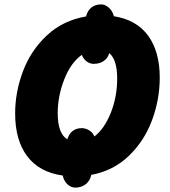

<svg xmlns="http://www.w3.org/2000/svg" viewBox="-20 -794 773 875"><path d="M266 6Q159 -9 104 -82Q49 -155 49 -277Q49 -375 85 -470Q121 -565 194 -633Q267 -701 372 -719Q379 -746 397 -760Q415 -774 441 -774Q459 -774 476 -759Q493 -744 499 -720Q602 -704 655 -631.5Q708 -559 708 -440Q708 -341 673 -246.5Q638 -152 567.5 -84Q497 -16 396 3Q390 31 370 46Q350 61 323 61Q304 61 287.5 46Q271 31 266 6ZM514 -436Q514 -522 478 -552Q471 -528 452 -515.5Q433 -503 407 -503Q390 -503 375 -514Q360 -525 353 -544Q303 -509 273 -432.5Q243 -356 243 -278Q243 -185 287 -159Q294 -184 311 -197Q328 -210 352 -210Q370 -210 386.5 -200Q403 -190 410 -172Q456 -207 485 -280Q514 -353 514 -436Z"/></svg>

Font: Noto Sans Display Black
Style: Italic
Weight: 900
Italic angle: -12°
Designer: Monotype Design team
Foundry: Monotype Imaging Inc.
Version: Version 1.000